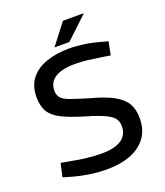

<svg xmlns="http://www.w3.org/2000/svg" viewBox="-157 -976 939 1092"><g transform="rotate(-20 312.0 -430.0)"><path d="M305 10Q247 10 196.5 2Q146 -6 106 -17L47 -34L65 -115L133 -103Q171 -95 218.5 -90Q266 -85 304 -85Q383 -85 423.5 -112.5Q464 -140 464 -192Q464 -219 451 -238Q438 -257 401 -275Q364 -293 292 -314Q207 -339 157 -363.5Q107 -388 85.5 -422.5Q64 -457 64 -512Q64 -582 99.5 -625.5Q135 -669 196 -689.5Q257 -710 331 -710Q376 -710 424 -703Q472 -696 519 -682L558 -672L542 -592L490 -600Q453 -606 413 -611Q373 -616 335 -616Q256 -616 214 -590Q172 -564 172 -513Q172 -487 185.5 -470Q199 -453 237.5 -439Q276 -425 350 -403Q433 -381 482.5 -354Q532 -327 553.5 -291Q575 -255 575 -202Q575 -129 539 -82Q503 -35 442 -12.5Q381 10 305 10ZM257 -744 354 -870H481L347 -744Z"/></g></svg>

Font: REM
Style: Regular
Weight: 400
Designer: Octavio Pardo
Foundry: Ashler Design
Version: Version 1.005;gftools[0.9.28]